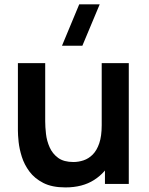

<svg xmlns="http://www.w3.org/2000/svg" viewBox="-20 -822 666 858"><path d="M348 -617.5H257L334 -802.5H425.5ZM272.5 15.5Q212.5 15.5 173.5 -4.5Q134.5 -24.5 111.5 -55.5Q88.5 -86.5 77.5 -121.5Q66.5 -156.5 63.2 -187.8Q60 -219 60 -238.5V-540H182V-280Q182 -255 185.5 -223.8Q189 -192.5 201.8 -163.8Q214.5 -135 239.8 -116.5Q265 -98 308 -98Q331 -98 353.5 -105.5Q376 -113 394.2 -131.2Q412.5 -149.5 423.5 -181.5Q434.5 -213.5 434.5 -262.5L506 -232Q506 -163 479.2 -107Q452.5 -51 400.5 -17.8Q348.5 15.5 272.5 15.5ZM449 0V-167.5H434.5V-540H555.5V0Z"/></svg>

Font: Manrope ExtraLight
Style: Bold
Weight: 700
Version: Version 4.504